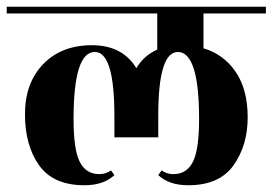

<svg xmlns="http://www.w3.org/2000/svg" viewBox="-40 -580 808 569"><path d="M748 -540H563V-437Q623 -419 658.5 -367Q694 -315 694 -232Q694 -149 652 -90Q610 -31 518 -31Q461 -31 429 -61L439 -75Q454 -64 474 -64Q513 -64 531.5 -100Q550 -136 550 -227Q550 -426 487 -426Q429 -426 429 -237V-173H299V-237Q299 -426 241 -426Q178 -426 178 -227Q178 -136 196.5 -100Q215 -64 254 -64Q274 -64 289 -75L299 -61Q267 -31 210 -31Q118 -31 76 -90Q34 -149 34 -241.5Q34 -334 88 -390Q142 -446 232.5 -446Q323 -446 364 -378Q387 -416 426 -433V-540H-20V-560H748Z"/></svg>

Font: Rozha One
Style: Regular
Weight: 400
Designer: Tim Donaldson, Indian Type Foundry
Foundry: Indian Type Foundry
Version: Version 1.301;PS 1.0;hotconv 1.0.78;makeotf.lib2.5.61930; tt